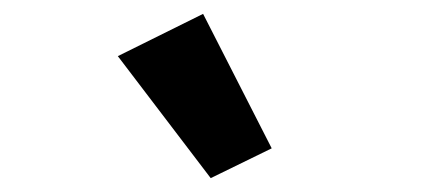

<svg xmlns="http://www.w3.org/2000/svg" viewBox="-20 -836 640 277"><path d="M284 -579 150 -755 273 -816 372 -622Z"/></svg>

Font: Anuphan
Style: Bold
Weight: 700
Designer: Mike Abbink, Paul van der Laan, Pieter van Rosmalen, Mint Tantisuwanna
Foundry: Bold Monday; Cadson Demak
Version: Version 3.002;hotconv 1.0.109;makeotfexe 2.5.65596